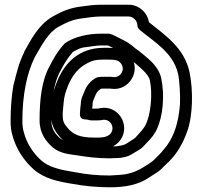

<svg xmlns="http://www.w3.org/2000/svg" viewBox="-20 -733 859 815"><path d="M474 -62C497 -62 523 -67 544 -81C557 -90 577 -98 590 -113C605 -130 631 -152 645 -183C672 -238 680 -329 664 -403C657 -432 639 -455 624 -470C606 -488 573 -515 554 -528C538 -542 526 -551 507 -561C492 -568 473 -579 457 -586C456 -586 444 -590 443 -590H406C352 -590 298 -576 266 -556C254 -549 251 -545 248 -541C223 -513 207 -484 192 -455C156 -391 148 -308 148 -221C148 -167 176 -132 203 -108C236 -80 278 -78 312 -73C353 -66 395 -61 444 -61C454 -61 464 -62 474 -62ZM438 -540C451 -535 465 -526 483 -517C497 -509 510 -497 525 -487C541 -476 574 -448 588 -434C600 -422 613 -407 616 -393C629 -331 619 -245 599 -205C590 -186 572 -168 554 -148C544 -140 532 -134 516 -123C509 -118 493 -114 473 -112C463 -112 453 -112 443 -111C400 -111 360 -116 320 -123C282 -129 251 -133 235 -146C214 -165 198 -186 198 -221C198 -305 208 -382 236 -431C252 -462 267 -487 286 -508C287 -509 287 -511 288 -512C308 -522 320 -531 346 -533C365 -535 389 -540 406 -540ZM526 -663C545 -663 563 -645 563 -626C563 -619 567 -612 572 -607C636 -554 715 -510 736 -419C742 -391 746 -325 744 -291C738 -214 720 -158 687 -113C678 -102 670 -92 663 -84L639 -60C631 -51 622 -44 611 -37L585 -21C557 -4 526 8 479 10C468 11 455 11 446 12C393 12 345 7 299 -2C235 -12 188 -23 155 -52C122 -82 94 -122 81 -172C77 -186 75 -201 75 -220C75 -327 93 -420 127 -489C158 -543 185 -595 228 -619C261 -637 287 -650 328 -655C352 -658 383 -663 406 -663ZM526 -713H406C378 -713 345 -708 322 -705C273 -699 238 -682 204 -663C143 -628 112 -565 83 -514V-512C61 -469 50 -423 38 -374L37 -372C29 -325 25 -275 25 -220C25 -197 27 -178 33 -158C49 -98 83 -50 123 -14C169 26 227 38 291 48C339 57 392 62 447 62C513 62 568 51 612 21L637 5C652 -4 663 -13 675 -26L699 -49C732 -82 757 -126 774 -173C799 -242 801 -349 784 -429C761 -531 680 -584 612 -639C606 -679 570 -713 526 -713ZM368 -222H395C406 -222 411 -223 415 -224C447 -230 469 -194 451 -168C442 -156 427 -149 395 -149H378C320 -149 290 -162 267 -190C249 -211 246 -220 246 -251C247 -260 247 -267 248 -275L250 -295C252 -326 259 -343 269 -370C288 -415 313 -446 353 -466C373 -477 389 -480 420 -480H437C473 -480 483 -477 493 -464C514 -438 491 -402 461 -406C457 -406 453 -407 449 -407H411C407 -407 404 -406 401 -406C397 -406 392 -405 389 -403C365 -392 347 -368 338 -344C334 -333 323 -316 323 -291C322 -281 320 -272 320 -263C320 -251 313 -226 344 -226C351 -226 360 -222 368 -222ZM373 -290C373 -304 376 -305 384 -326C389 -340 396 -348 408 -356C408 -356 411 -357 413 -357H448L455 -356C529 -347 582 -435 533 -496C508 -527 473 -530 437 -530H420C314 -530 254 -464 223 -389C213 -364 203 -339 200 -299L198 -279C197 -269 196 -261 196 -252C196 -212 206 -185 229 -158C263 -115 313 -99 378 -99H395C433 -99 470 -108 492 -140C535 -203 481 -288 406 -274C400 -273 395 -272 395 -272H371C372 -278 373 -284 373 -290Z"/></svg>

Font: Blanket
Style: BdOutline
Weight: 700
Foundry: Cannot Into Space Fonts
Version: Version 0.9